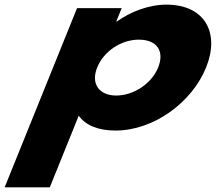

<svg xmlns="http://www.w3.org/2000/svg" viewBox="-64 -548 931 828"><path d="M824.8 -257C885.4 -407 818.8 -528 653.8 -528C576.8 -528 498.3 -497 439.5 -455H437.3L460.8 -513H268.3L-44 260H150.7L275.5 -49C305.1 -8 358.5 15 434.4 15C599.4 15 764.2 -107 824.8 -257ZM618 -257C589.3 -186 510.8 -136 437.1 -136C364.5 -136 326.4 -186 355.1 -257C383.4 -327 458.6 -377 534.5 -377C613.7 -377 646.3 -327 618 -257Z"/></svg>

Font: Hussar
Style: BdWideOblFour
Weight: 700
Foundry: Cannot Into Space Fonts
Version: Version 2.00